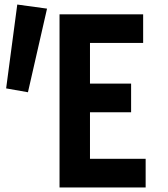

<svg xmlns="http://www.w3.org/2000/svg" viewBox="-20 -825 740 845"><path d="M7 -436 103 -419 187 -787 56 -805ZM242 -762V0H621V-126H376V-331H557V-457H376V-636H610V-762Z"/></svg>

Font: Kawkab Mono
Style: Bold
Weight: 700
Monospace: yes
Designer: Abdullah Arif
Foundry: Abdullah Arif
Version: Version 1.000;PS 000.500;hotconv 1.0.88;makeotf.lib2.5.64775